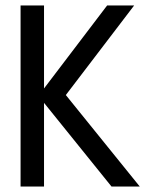

<svg xmlns="http://www.w3.org/2000/svg" viewBox="-20 -680 546 700"><path d="M220 -333.5 489.5 0H386.5L140.5 -305V0H55V-660H140.5V-357.5L370.5 -660H469Z"/></svg>

Font: League Spartan Thin
Style: Regular
Weight: 400
Version: Version 2.002